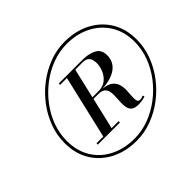

<svg xmlns="http://www.w3.org/2000/svg" viewBox="-172 -985 1220 1220"><g transform="rotate(-45 437.5 -375.0)"><path d="M85 -304.5Q85 -374.5 109.8 -441.2Q134.5 -508 178 -565.5Q221.5 -623 279.2 -666.8Q337 -710.5 403.5 -735.2Q470 -760 540 -760Q636.5 -760 712.2 -721.5Q788 -683 831.5 -612.5Q875 -542 875 -445.5Q875 -375.5 850.2 -308.8Q825.5 -242 782 -184.5Q738.5 -127 680.8 -83.2Q623 -39.5 556.5 -14.8Q490 10 420 10Q323.5 10 247.8 -28.5Q172 -67 128.5 -137.5Q85 -208 85 -304.5ZM104.5 -304.5Q104.5 -213.5 145.2 -147.2Q186 -81 257.2 -45.2Q328.5 -9.5 420 -9.5Q486.5 -9.5 550 -33.2Q613.5 -57 668.8 -99Q724 -141 766 -196Q808 -251 831.8 -314.8Q855.5 -378.5 855.5 -445.5Q855.5 -535.5 814.5 -601.8Q773.5 -668 702.2 -704.2Q631 -740.5 540 -740.5Q473.5 -740.5 410 -716.8Q346.5 -693 291.2 -651Q236 -609 194 -554Q152 -499 128.2 -435.2Q104.5 -371.5 104.5 -304.5ZM227.5 -160H288.5L388 -586H326.5V-598H538Q597 -598 634.2 -577.8Q671.5 -557.5 671.5 -508Q671.5 -449 625.8 -415.5Q580 -382 498.5 -378.5Q543.5 -374 565.5 -356.8Q587.5 -339.5 594.8 -314.8Q602 -290 601 -263Q600 -236 598 -212.5Q596 -189 599.8 -174.2Q603.5 -159.5 620.5 -159.5Q629 -159.5 636 -161.8Q643 -164 649.5 -167L653.5 -155Q625 -144.5 592 -144.5Q553.5 -144.5 538.2 -161Q523 -177.5 521 -203.5Q519 -229.5 521.5 -258.8Q524 -288 522.5 -314Q521 -340 506.5 -356.5Q492 -373 455.5 -373H413.5L363.5 -160H426.5V-148H227.5ZM527.5 -586H463L416 -385H470.5Q512 -385 538.2 -406.8Q564.5 -428.5 577 -459.5Q589.5 -490.5 589.5 -518.5Q589.5 -533.5 585.5 -549Q581.5 -564.5 568.2 -575.2Q555 -586 527.5 -586Z"/></g></svg>

Font: Bodoni* 11pt Medium
Style: Italic
Weight: 500
Italic angle: -13°
Version: Version 2.3